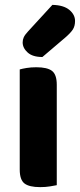

<svg xmlns="http://www.w3.org/2000/svg" viewBox="-20 -760 328 788"><path d="M145 8Q100 8 80.5 -7Q61 -22 61 -64V-475Q71 -478 89 -481Q107 -484 129 -484Q174 -484 193.5 -469Q213 -454 213 -412V0Q203 2 185 5Q167 8 145 8ZM195 -740Q241 -739 264.5 -719.5Q288 -700 288 -674Q288 -653 279 -639Q270 -625 248 -606L154 -526Q114 -526 93.5 -544.5Q73 -563 73 -586Q73 -597 77.5 -607Q82 -617 95 -631Z"/></svg>

Font: Baloo Chettan 2
Style: Bold
Weight: 700
Designer: Maithili Shingre, Unnati Kotecha and Ek Type
Foundry: Ek Type
Version: Version 1.640;hotconv 1.0.111;makeotfexe 2.5.65597; ttfautoh